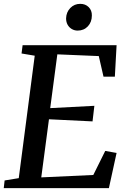

<svg xmlns="http://www.w3.org/2000/svg" viewBox="-22 -978 664 998"><path d="M-2.5 0 2 -40 75.5 -52 158.5 -688.5 90 -700 95.5 -743H584L575 -579.5H516L491.5 -686.5L276 -695.5L239 -416L468.5 -428L459 -347L232.5 -358L192.5 -56L463 -68.5L525 -193.5L584 -183L544 0ZM381.5 -819Q365 -819 351 -827.2Q337 -835.5 329.2 -849.8Q321.5 -864 321.5 -882.5Q322.5 -915 343.5 -936.5Q364.5 -958 395 -958Q422 -958 439 -941Q456 -924 455.5 -897.5Q455.5 -863.5 434.8 -841.2Q414 -819 381.5 -819Z"/></svg>

Font: Merriweather 28pt Medium
Style: Italic
Weight: 500
Italic angle: -7.8°
Version: Version 2.101